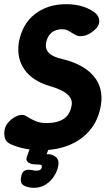

<svg xmlns="http://www.w3.org/2000/svg" viewBox="-45 -703 528 919"><path d="M438 -200Q427 -131 387.5 -82.5Q348 -34 287.5 -9Q227 16 151 16Q114 16 77 9Q40 2 8 -12Q-15 -22 -21 -40.5Q-27 -59 -23 -81Q-20 -99 -8 -114Q4 -129 20.5 -139.5Q37 -150 53 -152.5Q69 -155 81 -147Q102 -133 125 -123.5Q148 -114 177 -114Q230 -114 260.5 -134.5Q291 -155 298 -200Q303 -229 277.5 -251.5Q252 -274 194 -291Q111 -315 72.5 -369.5Q34 -424 45 -499Q61 -588 122 -635.5Q183 -683 272 -683Q352 -683 406 -645Q429 -628 430 -603.5Q431 -579 407 -559L401 -554Q380 -536 354.5 -531Q329 -526 309 -540Q296 -548 283 -555.5Q270 -563 253 -563Q221 -563 201 -546Q181 -529 175 -496Q171 -467 190 -448.5Q209 -430 255 -420Q356 -395 403.5 -338.5Q451 -282 438 -200ZM118 196Q107 196 96 194Q85 192 75 188Q58 181 55.5 166.5Q53 152 58 136V135Q63 119 73.5 113.5Q84 108 98 110Q107 110 113.5 112Q120 114 128 114Q153 114 155 97Q157 87 149 85.5Q141 84 125 84Q113 84 102 80.5Q91 77 85 69Q79 61 83 49L106 -15H197L178 35Q202 33 220.5 47Q239 61 234 90Q229 117 213 141.5Q197 166 172.5 181Q148 196 118 196Z"/></svg>

Font: Winky Sans SemiBold
Style: Italic
Weight: 600
Italic angle: -8.97852°
Designer: Simon Atzbach
Foundry: typofactur
Version: Version 1.205